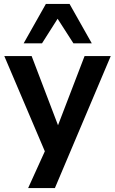

<svg xmlns="http://www.w3.org/2000/svg" viewBox="-20 -783 588 983"><path d="M124 180 228 -49V35L2 -496H142L283 -126H271L413 -496H547L261 180ZM101 -561 215 -763H336L450 -561H356L275 -687L195 -561Z"/></svg>

Font: Nunito Sans 9pt
Style: Bold
Weight: 700
Version: Version 3.101;gftools[0.9.27]